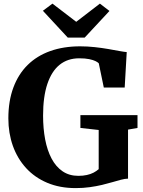

<svg xmlns="http://www.w3.org/2000/svg" viewBox="-20 -1002 770 1034"><path d="M387.5 11Q302 11 234.5 -17.5Q167 -46 120.2 -97.2Q73.5 -148.5 49.2 -216.8Q25 -285 25 -364.5Q25 -458 52 -530.5Q79 -603 129 -652.2Q179 -701.5 250.5 -727Q322 -752.5 411.5 -752.5Q451.5 -752.5 490.2 -748.2Q529 -744 563.2 -738Q597.5 -732 623.2 -727.2Q649 -722.5 662.5 -721.5L651.5 -530.5H539L512 -661Q507 -666.5 494.5 -672.8Q482 -679 460.5 -683.5Q439 -688 406.5 -688Q344.5 -688 301.2 -653.2Q258 -618.5 235 -549.8Q212 -481 212 -379.5Q212 -310 223.2 -251Q234.5 -192 257.8 -148Q281 -104 317 -79.5Q353 -55 402 -55Q427 -55 447.5 -59.5Q468 -64 483.8 -72.2Q499.5 -80.5 511.5 -91V-302L413 -313V-382H720.5V-313L669.5 -304V-40Q652.5 -39.5 631.5 -34Q610.5 -28.5 585.2 -21Q560 -13.5 529.5 -6.2Q499 1 463.5 6Q428 11 387.5 11ZM345 -799.5 211 -944 262.5 -982.5 390.5 -884.5 518 -982.5 569.5 -943 436 -799.5Z"/></svg>

Font: Merriweather 20pt ExtraBold
Style: Regular
Weight: 800
Version: Version 2.100